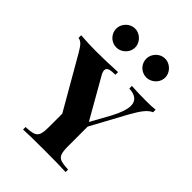

<svg xmlns="http://www.w3.org/2000/svg" viewBox="-242 -966 1083 1083"><g transform="rotate(45 299.5 -425.0)"><path d="M0 0ZM262.7 -774.4Q262.7 -753.9 252.2 -736.8Q241.7 -719.7 224.4 -709.5Q207 -699.2 187.5 -699.2Q167 -699.2 149.7 -709.2Q132.3 -719.2 122.1 -736.6Q111.8 -753.9 111.8 -774.4Q111.8 -793.9 122.1 -811.3Q132.3 -828.6 149.7 -839.1Q167 -849.6 187.5 -849.6Q207 -849.6 224.4 -839.1Q241.7 -828.6 252.2 -811.3Q262.7 -793.9 262.7 -774.4ZM502.4 -774.4Q502.4 -753.9 491.9 -736.8Q481.4 -719.7 463.9 -709.5Q446.3 -699.2 426.8 -699.2Q406.2 -699.2 388.9 -709.2Q371.6 -719.2 361.6 -736.6Q351.6 -753.9 351.6 -774.4Q351.6 -793.9 361.8 -811.3Q372.1 -828.6 389.2 -839.1Q406.2 -849.6 426.8 -849.6Q446.3 -849.6 463.9 -839.1Q481.4 -828.6 491.9 -811.3Q502.4 -793.9 502.4 -774.4ZM592.3 -607.9V-587.4Q571.3 -579.1 551 -554.4Q530.8 -529.8 503.4 -480.5L388.7 -269.5V-111.8Q388.7 -71.8 395.8 -53.5Q402.8 -35.2 421.9 -28.3Q440.9 -21.5 481.9 -20V0Q430.2 -2.9 309.6 -2.9Q189 -2.9 142.6 0V-20Q183.6 -21.5 202.6 -28.3Q221.7 -35.2 228.8 -53.5Q235.8 -71.8 235.8 -111.8V-219.7L56.6 -530.8Q39.6 -560.5 26.6 -572.5Q13.7 -584.5 -1.5 -586.9V-607.9Q61 -603 116.7 -603Q196.3 -603 292.5 -607.9V-586.9Q263.2 -586.9 246.3 -581.5Q229.5 -576.2 229.5 -559.6Q229.5 -547.4 240.2 -528.8L375 -292.5L439.5 -409.2Q478.5 -482.4 478.5 -524.4Q478.5 -584 402.8 -587.4V-607.9Q460.4 -604.5 515.6 -604.5Q566.9 -604.5 592.3 -607.9Z"/></g></svg>

Font: TypoPRO Playfair Display SC
Style: Bold
Weight: 700
Designer: Claus Eggers Sørensen
Foundry: Claus Eggers Sørensen
Version: Version 1.004;PS 001.004;hotconv 1.0.70;makeotf.lib2.5.58329